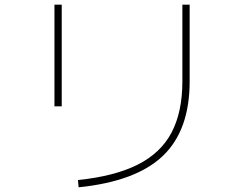

<svg xmlns="http://www.w3.org/2000/svg" viewBox="-20 -753 1040 818"><path d="M243 -300H212V-733H243ZM315 45 312 14Q468 -2 566.5 -51.5Q665 -101 711 -188.5Q757 -276 757 -406V-733H788V-406Q788 -198 674 -89Q560 20 315 45Z"/></svg>

Font: Murecho Thin ExtraLight
Style: Regular
Weight: 250
Version: Version 1.010